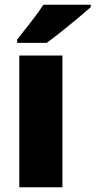

<svg xmlns="http://www.w3.org/2000/svg" viewBox="-20 -837 401 806"><path d="M242 -51H61V-604H242ZM361 -807Q341 -789 307.5 -761Q274 -733 238 -704.5Q202 -676 176 -657H52V-671Q77 -703 109 -743.5Q141 -784 162 -817H361Z"/></svg>

Font: Noto Sans Tamil UI SemiCondensed Black
Style: Regular
Weight: 900
Width: 4
Designer: Jelle Bosma - Monotype Design Team
Foundry: Monotype Imaging Inc.
Version: Version 2.004; ttfautohint (v1.8.4.7-5d5b)